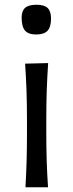

<svg xmlns="http://www.w3.org/2000/svg" viewBox="-20 -790 308 810"><path d="M87.4 0Q90.8 -58.1 92.3 -111.8Q93.8 -165.5 93.8 -230V-282.7Q93.8 -352.5 91.8 -408.2Q89.8 -463.9 85.9 -521.5L183.1 -523.9Q179.2 -465.3 177.2 -409.2Q175.3 -353 175.3 -282.7V-230Q175.3 -165.5 177 -111.8Q178.7 -58.1 182.6 0ZM132.8 -644.5Q100.1 -644.5 85.7 -660.9Q71.3 -677.2 71.3 -716.3Q71.3 -744.1 86.2 -757.1Q101.1 -770 134.3 -770Q167 -770 181.2 -756.1Q195.3 -742.2 195.3 -711.9Q195.3 -676.3 180.7 -660.4Q166 -644.5 132.8 -644.5Z"/></svg>

Font: Pinar DS3-Regular
Style: Regular
Weight: 400
Designer: Amin Abedi
Version: Version 2.000